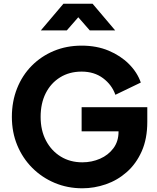

<svg xmlns="http://www.w3.org/2000/svg" viewBox="-20 -1003 844 1035"><path d="M424 12Q488 12 550.5 -9.5Q613 -31 663.5 -75.5Q714 -120 744 -187.5Q774 -255 774 -346V-425H420V-295H619V-293Q619 -241 591.5 -204Q564 -167 519.5 -147.5Q475 -128 424 -128Q358 -128 307.5 -159Q257 -190 228 -245Q199 -300 199 -373Q199 -446 226.5 -500.5Q254 -555 304 -586Q354 -617 420 -617Q488 -617 535.5 -581.5Q583 -546 602 -492L739 -558Q720 -613 675 -658Q630 -703 565.5 -730Q501 -757 420 -757Q339 -757 270.5 -728.5Q202 -700 151 -648.5Q100 -597 72 -526.5Q44 -456 44 -373Q44 -290 73 -220Q102 -150 154 -98Q206 -46 275 -17Q344 12 424 12ZM200 -839H340L402 -910L464 -839H601L479 -983H322Z"/></svg>

Font: Plus Jakarta Sans ExtraBold
Style: Regular
Weight: 800
Designer: Gumpita Rahayu
Foundry: Tokotype
Version: Version 2.004; ttfautohint (v1.8.3)